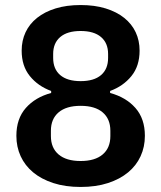

<svg xmlns="http://www.w3.org/2000/svg" viewBox="-20 -730 640 762"><path d="M300 12Q239 12 191.5 -3.5Q144 -19 111.5 -46Q79 -73 62 -110Q45 -147 45 -191Q45 -259 82.5 -301.5Q120 -344 183 -361V-369Q131 -388 98.5 -428Q66 -468 66 -529Q66 -569 81.5 -602Q97 -635 127 -659Q157 -683 200.5 -696.5Q244 -710 300 -710Q356 -710 399.5 -696.5Q443 -683 473 -659Q503 -635 518.5 -602Q534 -569 534 -529Q534 -468 501.5 -428Q469 -388 417 -369V-361Q480 -344 517.5 -301.5Q555 -259 555 -191Q555 -147 538 -110Q521 -73 488.5 -46Q456 -19 408.5 -3.5Q361 12 300 12ZM300 -91Q357 -91 387.5 -117Q418 -143 418 -190V-211Q418 -258 387.5 -284Q357 -310 300 -310Q243 -310 212.5 -284Q182 -258 182 -211V-190Q182 -143 212.5 -117Q243 -91 300 -91ZM300 -408Q353 -408 381 -432Q409 -456 409 -500V-516Q409 -559 381 -583Q353 -607 300 -607Q247 -607 219 -583Q191 -559 191 -516V-500Q191 -456 219 -432Q247 -408 300 -408Z"/></svg>

Font: IBM Plex Sans Hebrew SmBld
Style: Regular
Weight: 600
Designer: Mike Abbink, Paul van der Laan, Pieter van Rosmalen, Yanek Iontef
Foundry: Bold Monday
Version: Version 1.3